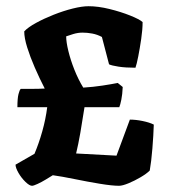

<svg xmlns="http://www.w3.org/2000/svg" viewBox="-20 -598 544 618"><path d="M83 0Q75 0 62 -12.5Q49 -25 39.5 -41.5Q30 -58 30 -68L91 -103Q105 -136 116 -175Q127 -214 132 -253H36Q36 -281 39.5 -295Q43 -309 47 -312Q66 -312 85.5 -312Q105 -312 124 -313Q107 -346 92 -380.5Q77 -415 67.5 -445.5Q58 -476 58 -497Q70 -510 95.5 -524Q121 -538 152.5 -550.5Q184 -563 214 -570.5Q244 -578 265 -578Q296 -578 332.5 -569Q369 -560 399 -548Q429 -536 439 -527Q439 -503 434.5 -472.5Q430 -442 425 -416.5Q420 -391 416 -380Q384 -380 361.5 -383.5Q339 -387 331 -391L308 -479Q293 -487 277 -490Q261 -493 246 -493Q231 -493 216 -488.5Q201 -484 193 -481Q193 -463 200 -434Q207 -405 219.5 -373.5Q232 -342 248 -316Q280 -318 309.5 -322.5Q339 -327 359 -331L375 -318Q374 -294 370.5 -277Q367 -260 364 -253H252Q245 -207 238.5 -170Q232 -133 225 -104L355 -97L398 -213Q417 -213 439 -208.5Q461 -204 475 -197Q474 -163 470.5 -120Q467 -77 462 -49Q452 -39 432.5 -27.5Q413 -16 393.5 -8Q374 0 363 0Q341 0 301.5 -6.5Q262 -13 220.5 -21.5Q179 -30 150 -34Q142 -29 128 -20.5Q114 -12 101 -6Q88 0 83 0Z"/></svg>

Font: Texturina 72pt Black
Style: Regular
Weight: 900
Designer: Guillermo Torres Carreño
Foundry: Omnibus-Type
Version: Version 1.002; ttfautohint (v1.8.3)